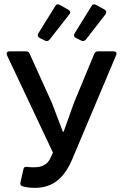

<svg xmlns="http://www.w3.org/2000/svg" viewBox="-20 -863 567 894"><path d="M237.3 -835 158.2 -707C153.3 -698.2 155.3 -691.4 164.1 -686.5L189.5 -673.8C197.3 -669.9 205.1 -671.9 210.9 -678.7L302.7 -795.9C309.6 -803.7 308.6 -811.5 298.8 -817.4L258.8 -839.8C250 -844.7 242.2 -843.8 237.3 -835ZM406.2 -835 327.1 -707C322.3 -698.2 324.2 -691.4 333 -686.5L358.4 -673.8C366.2 -669.9 374 -671.9 379.9 -678.7L470.7 -795.9C476.6 -803.7 476.6 -812.5 466.8 -818.4L427.7 -839.8C418.9 -844.7 411.1 -843.8 406.2 -835ZM86.9 4.9C101.6 8.8 118.2 11.7 142.6 11.7C231.4 11.7 282.2 -40 317.4 -124L520.5 -605.5C525.4 -617.2 520.5 -624 508.8 -624H436.5C427.7 -624 421.9 -620.1 418.9 -612.3L324.2 -383.8L276.4 -250H272.5L221.7 -383.8L118.2 -612.3C114.3 -621.1 109.4 -624 100.6 -624H24.4C12.7 -624 7.8 -616.2 12.7 -605.5L226.6 -152.3L213.9 -125C199.2 -95.7 174.8 -84 136.7 -84C124 -84 115.2 -85 107.4 -85.9C97.7 -87.9 90.8 -85 88.9 -74.2L75.2 -13.7C73.2 -3.9 77.1 2.9 86.9 4.9Z"/></svg>

Font: Ed Sans Neue Medium
Style: Regular
Weight: 500
Designer: Stephen Hutchings
Version: Version 1.004;PS 001.004;hotconv 1.0.88;makeotf.lib2.5.64775